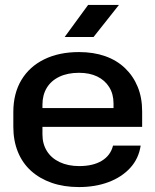

<svg xmlns="http://www.w3.org/2000/svg" viewBox="-20 -749 628 778"><path d="M300 9Q239 9 190 -8Q141 -25 106 -56.5Q71 -88 52.5 -133.5Q34 -179 34 -235V-295Q34 -370 66.5 -424.5Q99 -479 159 -508.5Q219 -538 300 -538Q359 -538 406 -521.5Q453 -505 486.5 -473Q520 -441 538 -397Q556 -353 556 -298V-235H134V-311H452L440 -294V-330Q440 -368 422.5 -396Q405 -424 374 -439Q343 -454 300 -454Q254 -454 220.5 -438Q187 -422 169.5 -393Q152 -364 152 -325V-204Q152 -166 170 -137Q188 -108 222 -92Q256 -76 301 -76Q357 -76 392.5 -97.5Q428 -119 438 -159H550Q542 -106 507.5 -68.5Q473 -31 419.5 -11Q366 9 300 9ZM242 -599 337 -729H462L359 -599Z"/></svg>

Font: Hubot Sans Condensed ExtraLight Medium
Style: Regular
Weight: 500
Version: Version 2.000